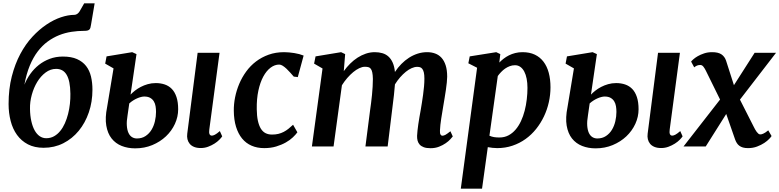

<svg xmlns="http://www.w3.org/2000/svg" viewBox="-20 -882 4692 1156"><path d="M242.7 7.8Q188 7.8 148.2 -12.9Q108.4 -33.7 82.5 -69.6Q56.6 -105.5 44.2 -153.6Q31.7 -201.7 31.7 -255.9Q31.7 -346.7 51 -421.9Q70.3 -497.1 102.1 -556.6Q133.8 -616.2 175 -660.6Q216.3 -705.1 260.3 -734.4Q304.2 -763.7 347.4 -778.1Q390.6 -792.5 427.2 -792.5Q436.5 -792.5 445.1 -798.3Q453.6 -804.2 459.5 -814L486.8 -861.8H549.8L527.8 -731.9Q526.4 -721.7 524.2 -714.6Q522 -707.5 517.6 -703.6Q513.2 -699.7 506.1 -698Q499 -696.3 487.3 -696.3Q448.7 -696.3 410.4 -690.4Q372.1 -684.6 335.9 -670.2Q299.8 -655.8 267.1 -631.8Q234.4 -607.9 207 -572Q179.7 -536.1 159.2 -486.6Q138.7 -437 127 -372.1Q140.6 -406.2 162.6 -437Q184.6 -467.8 213.9 -491Q243.2 -514.2 279.5 -527.8Q315.9 -541.5 358.4 -541.5Q409.2 -541.5 443.4 -526.4Q477.5 -511.2 498.3 -484.6Q519 -458 527.8 -421.4Q536.6 -384.8 536.6 -341.8Q536.6 -269 514.9 -205.6Q493.2 -142.1 454.1 -94.5Q415 -46.9 361.1 -19.5Q307.1 7.8 242.7 7.8ZM258.3 -49.8Q284.2 -49.8 305.2 -61.5Q326.2 -73.2 342.5 -93.3Q358.9 -113.3 370.6 -139.6Q382.3 -166 389.9 -195.8Q397.5 -225.6 400.9 -256.8Q404.3 -288.1 403.8 -317.4Q403.3 -357.4 397.5 -386Q391.6 -414.6 380.6 -432.6Q369.6 -450.7 353.8 -459Q337.9 -467.3 317.9 -467.3Q283.7 -467.3 254.4 -445.3Q225.1 -423.3 204.1 -388.7Q183.1 -354 171.4 -311.3Q159.7 -268.6 160.6 -227.1Q161.1 -186 168.5 -153.1Q175.8 -120.1 188.5 -97.2Q201.2 -74.2 219 -62Q236.8 -49.8 258.3 -49.8Z M1169.9 -564H1301.8L1240.2 -102.5Q1234.9 -65.4 1255.9 -65.4Q1262.7 -65.4 1273.7 -70.8Q1284.7 -76.2 1303.7 -92.8L1317.9 -61Q1312.5 -52.7 1300.5 -40.5Q1288.6 -28.3 1271.2 -17.3Q1253.9 -6.3 1232.9 1.5Q1211.9 9.3 1188.5 9.3Q1165 9.3 1148.4 2.4Q1131.8 -4.4 1122.1 -16.4Q1112.3 -28.3 1108.6 -43.9Q1105 -59.6 1107.4 -77.1ZM793.9 11.2Q749.5 11.2 712.6 -3.4Q675.8 -18.1 651.9 -48.3Q627.9 -78.6 619.9 -125.7Q611.8 -172.9 625 -237.8L663.6 -470.2L613.3 -499L621.6 -542.5L775.9 -567.9L801.8 -556.2L766.1 -312.5Q777.3 -324.2 792.7 -336.4Q808.1 -348.6 827.4 -358.6Q846.7 -368.7 869.4 -375.2Q892.1 -381.8 918 -381.8Q947.3 -381.8 972.2 -373.3Q997.1 -364.7 1014.9 -346.2Q1032.7 -327.6 1042.7 -297.4Q1052.7 -267.1 1052.7 -224.1Q1052.7 -178.7 1033.2 -136.2Q1013.7 -93.8 979 -61Q944.3 -28.3 897 -8.5Q849.6 11.2 793.9 11.2ZM804.2 -48.3Q834.5 -48.3 856.4 -63Q878.4 -77.6 892.3 -100.6Q906.2 -123.5 912.8 -152.1Q919.4 -180.7 919.4 -208Q919.4 -225.6 916.7 -242.2Q914.1 -258.8 906.2 -271.7Q898.4 -284.7 884.5 -292.7Q870.6 -300.8 848.6 -300.8Q839.8 -300.8 829.1 -298.1Q818.4 -295.4 806.4 -290.3Q794.4 -285.2 782 -277.3Q769.5 -269.5 758.3 -259.3L748 -187.5Q741.7 -151.4 743.7 -125Q745.6 -98.6 753.7 -81.5Q761.7 -64.5 774.9 -56.4Q788.1 -48.3 804.2 -48.3Z M1570.8 9.8Q1528.3 9.8 1494.6 -4.9Q1460.9 -19.5 1437.5 -48.1Q1414.1 -76.7 1401.1 -118.7Q1388.2 -160.6 1387.7 -215.3Q1387.2 -254.9 1395.5 -296.4Q1403.8 -337.9 1420.4 -377.2Q1437 -416.5 1462.2 -451.2Q1487.3 -485.8 1521.2 -511.7Q1555.2 -537.6 1597.4 -552.7Q1639.6 -567.9 1690.9 -567.9Q1705.1 -567.9 1720.7 -566.4Q1736.3 -564.9 1752 -562.5Q1767.6 -560.1 1782 -556.2Q1796.4 -552.2 1808.1 -547.4L1772.9 -417.5Q1772.5 -418 1768.8 -418.5Q1765.1 -418.9 1760.7 -419.4Q1756.3 -419.9 1752.7 -420.2Q1749 -420.4 1748.5 -420.9Q1739.3 -431.6 1728 -444.3Q1716.8 -457 1705.1 -468Q1693.4 -479 1682.1 -486.1Q1670.9 -493.2 1661.1 -493.2Q1633.8 -493.2 1608.9 -474.4Q1584 -455.6 1565.2 -420.9Q1546.4 -386.2 1535.6 -336.4Q1524.9 -286.6 1525.9 -224.6Q1526.4 -184.1 1532.7 -155Q1539.1 -126 1550.5 -107.4Q1562 -88.9 1578.9 -80.3Q1595.7 -71.8 1617.7 -71.8Q1638.7 -71.8 1655.8 -75.9Q1672.9 -80.1 1688 -87.9Q1703.1 -95.7 1716.8 -106.7Q1730.5 -117.7 1744.6 -130.9L1770.5 -85.4Q1760.7 -71.8 1743.4 -55.2Q1726.1 -38.6 1700.7 -24.2Q1675.3 -9.8 1642.8 0Q1610.4 9.8 1570.8 9.8Z M1921.9 -469.7 1871.1 -499 1879.9 -542.5 2033.7 -567.9 2058.1 -556.2 2049.8 -453.6Q2066.9 -477.5 2087.9 -498.5Q2108.9 -519.5 2132.8 -534.9Q2156.7 -550.3 2182.9 -559.1Q2209 -567.9 2236.3 -567.9Q2261.2 -567.9 2282.2 -561.8Q2303.2 -555.7 2318.8 -541.5Q2334.5 -527.3 2344.5 -504.6Q2354.5 -481.9 2357.9 -448.7Q2375 -475.1 2396.5 -496.8Q2418 -518.6 2442.6 -534.4Q2467.3 -550.3 2494.9 -559.1Q2522.5 -567.9 2551.8 -567.9Q2578.1 -567.9 2600.1 -559.8Q2622.1 -551.8 2638.2 -534.2Q2654.3 -516.6 2663.3 -488.5Q2672.4 -460.4 2672.4 -420.4Q2672.4 -406.2 2670.2 -385.3Q2668 -364.3 2664.6 -340.6Q2661.1 -316.9 2657 -292.2Q2652.8 -267.6 2649.4 -246.6Q2646.5 -227.5 2643.1 -208Q2639.6 -188.5 2636.7 -168.9Q2633.8 -149.4 2631.6 -131.1Q2629.4 -112.8 2628.9 -96.7Q2627.9 -79.1 2632.3 -72Q2636.7 -64.9 2643.6 -64.9Q2651.9 -64.9 2661.9 -70.3Q2671.9 -75.7 2691.9 -91.8L2706.1 -60.5Q2702.1 -55.2 2691.4 -43.5Q2680.7 -31.7 2663.6 -19.8Q2646.5 -7.8 2623.5 1.2Q2600.6 10.3 2572.3 10.3Q2547.4 10.3 2531.5 4.4Q2515.6 -1.5 2506.6 -11.7Q2497.6 -22 2494.1 -35.4Q2490.7 -48.8 2491.2 -64.5Q2491.7 -78.1 2493.7 -95.9Q2495.6 -113.8 2498.5 -133.8Q2501.5 -153.8 2505.1 -175.3Q2508.8 -196.8 2512.7 -217.8Q2516.1 -237.8 2520 -262Q2523.9 -286.1 2527.3 -311.3Q2530.8 -336.4 2533 -361.3Q2535.2 -386.2 2535.2 -408.2Q2535.2 -431.2 2532 -445.1Q2528.8 -459 2522.9 -466.8Q2517.1 -474.6 2509.3 -477.1Q2501.5 -479.5 2491.7 -479.5Q2476.1 -479.5 2458.5 -471.7Q2440.9 -463.9 2423.3 -449.7Q2405.8 -435.5 2388.9 -416.3Q2372.1 -397 2357.9 -374Q2355.5 -342.8 2351.8 -309.3Q2348.1 -275.9 2344.2 -246.6L2314 0H2180.2L2208 -216.3Q2210.9 -236.8 2214.1 -261Q2217.3 -285.2 2219.7 -310.3Q2222.2 -335.4 2223.6 -360.1Q2225.1 -384.8 2225.1 -406.7Q2224.6 -431.2 2221.4 -445.8Q2218.3 -460.4 2212.4 -468Q2206.5 -475.6 2197.5 -477.8Q2188.5 -480 2176.3 -480Q2161.1 -480 2143.1 -471.4Q2125 -462.9 2106.7 -447.8Q2088.4 -432.6 2070.8 -412.4Q2053.2 -392.1 2038.6 -368.7L1988.3 0H1857.9Z M2882.3 253.9H2754.4L2852.5 -474.1L2799.8 -501L2808.1 -542.5L2967.8 -567.9L2992.2 -556.2L2986.3 -505.4Q2998 -517.6 3012.5 -528.8Q3026.9 -540 3044.4 -548.8Q3062 -557.6 3082.3 -562.7Q3102.5 -567.9 3126 -567.9Q3168.5 -567.9 3200 -553Q3231.4 -538.1 3252.4 -510.5Q3273.4 -482.9 3283.9 -443.8Q3294.4 -404.8 3294.4 -356.4Q3294.4 -311.5 3284.4 -266.6Q3274.4 -221.7 3255.1 -181.2Q3235.8 -140.6 3208 -105.7Q3180.2 -70.8 3144.5 -45.2Q3108.9 -19.5 3065.7 -4.9Q3022.5 9.8 2973.1 9.8Q2959 9.8 2945.1 8.1Q2931.2 6.3 2917 3.9ZM2926.8 -64.9Q2939.5 -59.1 2953.9 -56.6Q2968.3 -54.2 2986.8 -54.2Q3017.1 -54.2 3041.3 -66.9Q3065.4 -79.6 3084.2 -101.6Q3103 -123.5 3116.7 -152.8Q3130.4 -182.1 3138.9 -215.3Q3147.5 -248.5 3151.6 -283.9Q3155.8 -319.3 3155.8 -353Q3155.8 -382.8 3150.9 -408Q3146 -433.1 3136.5 -451.2Q3127 -469.2 3113 -479.2Q3099.1 -489.3 3080.6 -489.3Q3064 -489.3 3049.1 -483.6Q3034.2 -478 3021.2 -469Q3008.3 -460 2997.1 -448.2Q2985.8 -436.5 2977.1 -424.3Z M3941.9 -564H4073.7L4012.2 -102.5Q4006.8 -65.4 4027.8 -65.4Q4034.7 -65.4 4045.7 -70.8Q4056.6 -76.2 4075.7 -92.8L4089.8 -61Q4084.5 -52.7 4072.5 -40.5Q4060.5 -28.3 4043.2 -17.3Q4025.9 -6.3 4004.9 1.5Q3983.9 9.3 3960.4 9.3Q3937 9.3 3920.4 2.4Q3903.8 -4.4 3894 -16.4Q3884.3 -28.3 3880.6 -43.9Q3877 -59.6 3879.4 -77.1ZM3565.9 11.2Q3521.5 11.2 3484.6 -3.4Q3447.8 -18.1 3423.8 -48.3Q3399.9 -78.6 3391.8 -125.7Q3383.8 -172.9 3397 -237.8L3435.5 -470.2L3385.3 -499L3393.6 -542.5L3547.9 -567.9L3573.7 -556.2L3538.1 -312.5Q3549.3 -324.2 3564.7 -336.4Q3580.1 -348.6 3599.4 -358.6Q3618.7 -368.7 3641.4 -375.2Q3664.1 -381.8 3689.9 -381.8Q3719.2 -381.8 3744.1 -373.3Q3769 -364.7 3786.9 -346.2Q3804.7 -327.6 3814.7 -297.4Q3824.7 -267.1 3824.7 -224.1Q3824.7 -178.7 3805.2 -136.2Q3785.6 -93.8 3751 -61Q3716.3 -28.3 3668.9 -8.5Q3621.6 11.2 3565.9 11.2ZM3576.2 -48.3Q3606.4 -48.3 3628.4 -63Q3650.4 -77.6 3664.3 -100.6Q3678.2 -123.5 3684.8 -152.1Q3691.4 -180.7 3691.4 -208Q3691.4 -225.6 3688.7 -242.2Q3686 -258.8 3678.2 -271.7Q3670.4 -284.7 3656.5 -292.7Q3642.6 -300.8 3620.6 -300.8Q3611.8 -300.8 3601.1 -298.1Q3590.3 -295.4 3578.4 -290.3Q3566.4 -285.2 3554 -277.3Q3541.5 -269.5 3530.3 -259.3L3520 -187.5Q3513.7 -151.4 3515.6 -125Q3517.6 -98.6 3525.6 -81.5Q3533.7 -64.5 3546.9 -56.4Q3560.1 -48.3 3576.2 -48.3Z M4315.4 -282.7 4230 -456.1Q4223.1 -470.2 4215.1 -480.5Q4207 -490.7 4196.8 -490.7Q4184.6 -490.7 4176.3 -487.1Q4168 -483.4 4159.7 -476.6L4141.1 -511.2Q4144 -515.6 4154.3 -524.9Q4164.6 -534.2 4180.9 -543.7Q4197.3 -553.2 4219.2 -560.5Q4241.2 -567.9 4267.6 -567.9Q4304.2 -567.9 4323.7 -554.7Q4343.3 -541.5 4351.6 -516.6L4398.9 -369.1L4523.4 -564H4652.3L4435.1 -282.2L4518.6 -117.7Q4522 -110.8 4526.4 -102.8Q4530.8 -94.7 4535.9 -88.1Q4541 -81.5 4546.1 -77.1Q4551.3 -72.8 4556.6 -72.8Q4560.1 -72.8 4564.5 -73.5Q4568.8 -74.2 4574.7 -76.9Q4580.6 -79.6 4588.1 -84.2Q4595.7 -88.9 4605.5 -97.2L4625.5 -63Q4622.6 -57.6 4611.3 -45.7Q4600.1 -33.7 4581.8 -21.5Q4563.5 -9.3 4538.6 0.2Q4513.7 9.8 4483.4 9.8Q4465.8 9.8 4453.1 6.1Q4440.4 2.4 4431.4 -4.4Q4422.4 -11.2 4416.5 -20.5Q4410.6 -29.8 4406.2 -41.5L4352.5 -195.8L4229 0H4095.2Z"/></svg>

Font: Merriweather Bold
Style: Italic
Weight: 700
Italic angle: -7°
Designer: Eben Sorkin ( eben@eyebytes.com )
Foundry: Eben Sorkin ( eben@eyebytes.com )
Version: Version 1.5; ttfautohint (v0.97) -l 13 -r 13 -G 200 -x 24 -f